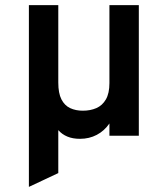

<svg xmlns="http://www.w3.org/2000/svg" viewBox="-20 -531 656 751"><path d="M93 200V-511H208V-208Q208 -166.5 220.2 -142.5Q232.5 -118.5 254.2 -108.2Q276 -98 304 -98Q333.5 -98 357 -108.2Q380.5 -118.5 394.2 -142.2Q408 -166 408 -206V-511H523V0H408V-48Q388 -19 358.5 -3.5Q329 12 293 12Q264.5 12 243.5 3.2Q222.5 -5.5 208 -22V146Z"/></svg>

Font: Overpass Mono
Style: Bold
Weight: 700
Monospace: yes
Designer: Delve Withrington, Dave Bailey
Foundry: Delve Fonts LLC
Version: Version 4.000